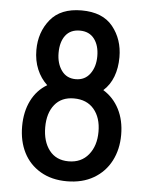

<svg xmlns="http://www.w3.org/2000/svg" viewBox="-52 -757 635 815"><g transform="rotate(5 265.0 -350.0)"><path d="M476 -202Q476 -140 450.5 -91Q425 -42 377 -14Q329 14 263 14Q198 14 150.5 -14Q103 -42 78.5 -90.5Q54 -139 54 -202Q54 -264 77.5 -311.5Q101 -359 145 -385Q117 -411 101.5 -448Q86 -485 86 -530Q86 -606 130 -660Q174 -714 263 -714Q353 -714 396.5 -660Q440 -606 440 -530Q440 -484 426 -447Q412 -410 384 -385Q428 -358 452 -311Q476 -264 476 -202ZM181 -526Q181 -481 202.5 -451Q224 -421 263 -421Q302 -421 324 -451Q346 -481 346 -526Q346 -572 324.5 -600Q303 -628 263 -628Q223 -628 202 -600.5Q181 -573 181 -526ZM379 -207Q379 -267 348.5 -303Q318 -339 263 -339Q210 -339 181 -303Q152 -267 152 -207Q152 -146 181 -108.5Q210 -71 263 -71Q317 -71 348 -109Q379 -147 379 -207Z"/></g></svg>

Font: Cabin Condensed
Style: Regular
Weight: 400
Width: 3
Designer: Pablo Impallari
Foundry: Pablo Impallari. http://www.impallari.com Igino Marini. http://www.ikern.com
Version: Version 2.200